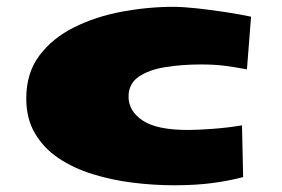

<svg xmlns="http://www.w3.org/2000/svg" viewBox="-20 -532 840 571"><path d="M498 19Q437 19 374.5 11.2Q312 3.4 255.4 -14.2Q198.7 -31.7 154.3 -61.5Q109.9 -91.3 84 -135.3Q58.1 -179.2 58.1 -239.3Q58.1 -314.9 97.2 -366.9Q136.2 -418.9 200.7 -450.9Q265.1 -482.9 342.5 -497.3Q419.9 -511.7 496.6 -511.7Q523.4 -511.7 566.4 -507.1Q609.4 -502.4 653.1 -495.6Q696.8 -488.8 726.6 -482.4L714.4 -325.7Q678.7 -332.5 648.2 -336.4Q617.7 -340.3 577.6 -340.3Q521.5 -340.3 472.4 -332.5Q423.3 -324.7 392.8 -304Q362.3 -283.2 362.3 -244.6Q362.3 -201.7 404.3 -173.6Q446.3 -145.5 538.6 -145.5Q568.4 -145.5 613.5 -148.9Q658.7 -152.3 699.7 -159.2L703.1 -5.4Q663.1 5.4 612.8 12.2Q562.5 19 498 19Z"/></svg>

Font: Seymour One
Style: Regular
Weight: 400
Designer: Vernon Adams
Foundry: Vernon Adams
Version: Version 1.100; ttfautohint (v1.8.4.7-5d5b);gftools[0.9.33]